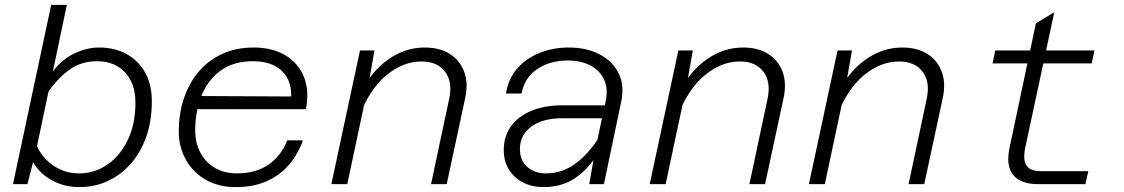

<svg xmlns="http://www.w3.org/2000/svg" viewBox="-20 -752 4590 784"><path d="M384 -558Q449 -558 497.5 -531Q546 -504 573 -455Q600 -406 600 -339Q600 -259 577.5 -194.5Q555 -130 514.5 -84Q474 -38 420.5 -13Q367 12 304 12Q242 12 191.5 -16Q141 -44 115 -90L92 0H33L189 -732H253L196 -461Q237 -513 287 -535.5Q337 -558 384 -558ZM303 -44Q366 -44 418.5 -80Q471 -116 502 -181Q533 -246 533 -333Q533 -410 491 -456Q449 -502 376 -502Q312 -502 264.5 -468Q217 -434 178 -378L131 -155Q154 -105 200 -74.5Q246 -44 303 -44Z M942 12Q873 12 821 -17.5Q769 -47 739.5 -99Q710 -151 710 -215Q710 -288 731 -350.5Q752 -413 791.5 -459.5Q831 -506 887.5 -532Q944 -558 1016 -558Q1090 -558 1143 -527.5Q1196 -497 1220 -440.5Q1244 -384 1229 -306H773L784 -360L1169 -358Q1171 -425 1130 -463.5Q1089 -502 1013 -502Q933 -502 880.5 -463.5Q828 -425 802.5 -360.5Q777 -296 777 -219Q777 -168 798.5 -128Q820 -88 858.5 -66Q897 -44 946 -44Q1026 -44 1077.5 -80.5Q1129 -117 1153 -179H1217Q1196 -120 1158 -77Q1120 -34 1066.5 -11Q1013 12 942 12Z M1740 0 1814 -348Q1829 -417 1797.5 -459Q1766 -501 1701 -501Q1626 -501 1558 -445Q1490 -389 1447 -278L1454 -377Q1499 -463 1567 -510.5Q1635 -558 1714 -558Q1775 -558 1816.5 -532Q1858 -506 1875.5 -459Q1893 -412 1879 -349L1804 0ZM1333 0 1450 -546H1509L1484 -404L1398 0Z M2386 0 2411 -142 2453 -338Q2464 -390 2446.5 -427.5Q2429 -465 2390 -485Q2351 -505 2299 -505Q2225 -505 2173 -469.5Q2121 -434 2110 -370H2046Q2055 -429 2091 -471Q2127 -513 2182 -535.5Q2237 -558 2303 -558Q2374 -558 2427.5 -530.5Q2481 -503 2506 -453Q2531 -403 2516 -334L2446 0ZM2200 12Q2153 12 2116.5 -6.5Q2080 -25 2058.5 -59Q2037 -93 2037 -139Q2037 -196 2067 -237Q2097 -278 2151 -300Q2205 -322 2277 -322H2462L2451 -269H2274Q2196 -269 2149.5 -235Q2103 -201 2103 -143Q2103 -96 2133.5 -70Q2164 -44 2210 -44Q2276 -44 2330.5 -84.5Q2385 -125 2427 -193V-135Q2387 -65 2331 -26.5Q2275 12 2200 12Z M3040 0 3114 -348Q3129 -417 3097.5 -459Q3066 -501 3001 -501Q2926 -501 2858 -445Q2790 -389 2747 -278L2754 -377Q2799 -463 2867 -510.5Q2935 -558 3014 -558Q3075 -558 3116.5 -532Q3158 -506 3175.5 -459Q3193 -412 3179 -349L3104 0ZM2633 0 2750 -546H2809L2784 -404L2698 0Z M3690 0 3764 -348Q3779 -417 3747.5 -459Q3716 -501 3651 -501Q3576 -501 3508 -445Q3440 -389 3397 -278L3404 -377Q3449 -463 3517 -510.5Q3585 -558 3664 -558Q3725 -558 3766.5 -532Q3808 -506 3825.5 -459Q3843 -412 3829 -349L3754 0ZM3283 0 3400 -546H3459L3434 -404L3348 0Z M4220 0Q4172 0 4142 -17Q4112 -34 4102 -67Q4092 -100 4102 -147L4210 -657L4285 -702L4166 -147Q4161 -123 4163 -101Q4165 -79 4181 -66Q4197 -53 4235 -53H4424L4412 0ZM4033 -493 4044 -546H4449L4438 -493Z"/></svg>

Font: Azeret Mono Thin ExtraLight
Style: Italic
Weight: 250
Italic angle: -12°
Version: Version 1.002